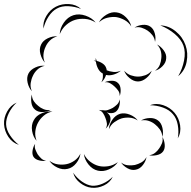

<svg xmlns="http://www.w3.org/2000/svg" viewBox="-104 -806 942 945"><path d="M110 -665Q106 -697 124 -727.5Q142 -758 171 -773Q200 -788 235.5 -786Q271 -784 295 -762Q265 -774 232 -775.5Q199 -777 176 -764Q153 -752 135 -724.5Q117 -697 110 -665ZM383 -696Q394 -718 419.5 -733.5Q445 -749 470 -745Q495 -742 516 -721Q537 -700 542 -676Q529 -697 508 -708Q487 -719 467 -722Q447 -724 424 -718.5Q401 -713 383 -696ZM190 -638Q191 -667 210 -694.5Q229 -722 257 -731Q285 -740 317 -729Q349 -718 367 -695Q342 -711 314.5 -713Q287 -715 265 -708Q242 -701 221.5 -683Q201 -665 190 -638ZM558 -670Q574 -681 597 -683.5Q620 -686 636 -675Q652 -664 658 -641Q664 -618 659 -600Q657 -619 646 -633Q635 -647 623 -655Q610 -664 593 -669.5Q576 -675 558 -670ZM685 -681Q726 -680 760.5 -652Q795 -624 809 -584Q823 -545 814.5 -501.5Q806 -458 773 -431Q794 -467 802 -508.5Q810 -550 799 -581Q788 -612 756 -639Q724 -666 685 -681ZM117 -498Q102 -514 95 -539.5Q88 -565 98 -586Q107 -606 131 -617.5Q155 -629 178 -627Q156 -621 141.5 -606.5Q127 -592 120 -575Q112 -559 110 -538.5Q108 -518 117 -498ZM669 -587Q687 -578 701.5 -558.5Q716 -539 714 -519Q713 -498 696 -480.5Q679 -463 659 -458Q676 -470 682.5 -487Q689 -504 690 -520Q692 -537 687.5 -554.5Q683 -572 669 -587ZM357 -508Q362 -508 367 -507Q367 -514 367 -521Q369 -513 372 -506Q387 -503 401 -493.5Q415 -484 419 -470Q421 -466 421 -460Q436 -454 454 -452Q472 -450 491 -458Q477 -446 457 -439.5Q437 -433 418 -437Q411 -415 395 -401Q401 -412 402 -422.5Q403 -433 402 -444Q387 -452 378.5 -468.5Q370 -485 368 -503Q363 -506 357 -508ZM53 -357Q38 -373 32 -398.5Q26 -424 36 -444Q46 -463 70 -474Q94 -485 116 -482Q94 -477 79.5 -463Q65 -449 58 -433Q50 -417 47 -397Q44 -377 53 -357ZM643 -458Q636 -438 616 -421.5Q596 -405 575 -405Q554 -405 534 -421.5Q514 -438 507 -458Q521 -442 539.5 -435.5Q558 -429 575 -429Q592 -429 610.5 -435.5Q629 -442 643 -458ZM411 -401Q425 -408 445 -408.5Q465 -409 476 -398Q488 -388 489.5 -368Q491 -348 485 -333Q486 -349 477.5 -360.5Q469 -372 460 -380Q451 -389 438.5 -396Q426 -403 411 -401ZM145 -265Q129 -255 106 -254.5Q83 -254 69 -266Q54 -278 50.5 -300.5Q47 -323 53 -341Q53 -322 62.5 -308Q72 -294 84 -285Q95 -275 111 -268.5Q127 -262 145 -265ZM382 -265Q391 -265 402 -262Q400 -263 398 -265Q413 -260 426.5 -264.5Q440 -269 451 -275Q462 -282 472 -291.5Q482 -301 485 -317Q488 -301 482.5 -282Q477 -263 463 -254Q454 -249 443 -249Q432 -249 421 -253Q434 -244 438 -233Q443 -219 435.5 -201Q428 -183 416 -173Q424 -186 422 -199.5Q420 -213 415 -225Q411 -237 403.5 -248.5Q396 -260 382 -265ZM-11 -93Q-43 -103 -62.5 -132Q-82 -161 -84 -194Q-86 -226 -69 -257Q-52 -288 -22 -301Q-46 -279 -60.5 -249.5Q-75 -220 -74 -194Q-73 -168 -55 -140.5Q-37 -113 -11 -93ZM634 -288Q665 -300 699 -288.5Q733 -277 755 -251Q777 -225 782.5 -189.5Q788 -154 771 -125Q777 -158 771 -191Q765 -224 747 -244Q730 -265 698.5 -276.5Q667 -288 634 -288ZM76 -113Q59 -132 54 -161.5Q49 -191 62 -214Q74 -237 101.5 -248.5Q129 -260 154 -257Q129 -252 111 -236.5Q93 -221 83 -202Q73 -184 70 -160.5Q67 -137 76 -113ZM432 -170Q433 -193 448.5 -216Q464 -239 487 -246Q509 -252 534.5 -242Q560 -232 574 -213Q554 -226 532.5 -227Q511 -228 494 -223Q476 -217 458.5 -204.5Q441 -192 432 -170ZM590 -213Q608 -224 632.5 -225Q657 -226 674 -213Q690 -201 695.5 -176.5Q701 -152 695 -132Q694 -153 683 -168.5Q672 -184 659 -194Q646 -205 628 -211Q610 -217 590 -213ZM695 -132Q704 -118 706.5 -96.5Q709 -75 699 -61Q689 -47 667.5 -42.5Q646 -38 630 -42Q647 -44 659 -53.5Q671 -63 679 -75Q687 -86 693 -100.5Q699 -115 695 -132ZM123 -15Q108 -12 89 -16.5Q70 -21 61 -34Q53 -47 56.5 -66.5Q60 -86 69 -98Q65 -83 70 -70.5Q75 -58 81 -47Q88 -37 98 -27Q108 -17 123 -15ZM292 -50Q289 -25 271 -2.5Q253 20 229 25Q204 31 178 18.5Q152 6 139 -15Q159 0 181.5 3Q204 6 223 2Q243 -2 262 -15Q281 -28 292 -50ZM476 -8Q461 15 432.5 27.5Q404 40 378 34Q351 28 331.5 3.5Q312 -21 309 -48Q321 -24 341.5 -9Q362 6 383 11Q404 16 429 12Q454 8 476 -8ZM617 -33Q614 -13 599.5 6Q585 25 565 29Q545 34 524 22.5Q503 11 492 -6Q508 6 526 7.5Q544 9 560 6Q576 2 591.5 -6.5Q607 -15 617 -33ZM451 64Q438 92 408 106.5Q378 121 347 118Q317 115 290.5 94.5Q264 74 256 44Q274 70 299 87.5Q324 105 348 108Q373 110 401 98Q429 86 451 64Z"/></svg>

Font: Rubik Puddles
Style: Regular
Weight: 400
Designer: Hubert and Fischer, NaN
Foundry: Hubert and Fischer, NaN
Version: Version 2.200